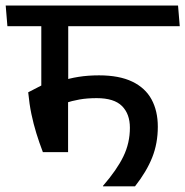

<svg xmlns="http://www.w3.org/2000/svg" viewBox="-41 -654 651 674"><path d="M590 -562 584 -634.5H-21L-15 -562ZM198.5 -589H104V-314H198.5ZM109.5 -120H198V-354H104.5L58 -330Q62 -288.5 69.2 -253.8Q76.5 -219 86.5 -186.5Q96.5 -154 109.5 -120ZM173 -369 187 -292Q211.5 -300 238.2 -304.8Q265 -309.5 298.5 -309.5Q359.5 -309.5 387.2 -281.8Q415 -254 415 -205.5Q415 -152 392.2 -105Q369.5 -58 320.5 -1.5V0H433Q473.5 -51.5 493.2 -101Q513 -150.5 513 -209Q513 -264.5 491 -305Q469 -345.5 423.2 -367.5Q377.5 -389.5 306.5 -389.5Q268 -389.5 234.8 -384.2Q201.5 -379 173 -369Z"/></svg>

Font: Anek Devanagari Medium Medium
Style: Regular
Weight: 500
Version: Version 1.003